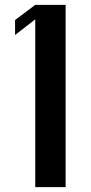

<svg xmlns="http://www.w3.org/2000/svg" viewBox="-20 -770 373 790"><path d="M250 -750V0H125V-690.4L42 -626V-687.5L125 -750Z"/></svg>

Font: okolaks
Style: Bold
Weight: 600
Width: 8
Version: Version 000.6.0